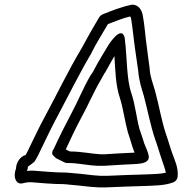

<svg xmlns="http://www.w3.org/2000/svg" viewBox="-20 -777 816 829"><path d="M49 -49C40 -24 43 -4 53 8C57 13 67 17 75 15L94 11C97 11 103 10 103 10H117C157 13 205 18 254 18C264 19 274 19 285 21H287C328 24 360 30 405 32H440C497 30 550 27 607 26C645 24 691 25 729 10C739 6 746 -4 747 -14C751 -53 734 -86 726 -109C715 -138 708 -166 697 -197C678 -253 667 -320 650 -383C640 -418 628 -446 626 -481V-483C622 -510 618 -544 614 -574C607 -619 605 -668 596 -713C592 -731 581 -755 553 -757C551 -757 548 -756 546 -756C502 -747 458 -729 423 -715C418 -713 412 -708 408 -702C383 -660 356 -613 332 -568C276 -475 224 -366 173 -272C155 -240 124 -175 108 -142C100 -126 97 -118 91 -108C66 -101 50 -75 49 -49ZM96 -39C99 -46 101 -51 100 -56V-57C100 -57 128 -77 128 -78C140 -96 146 -109 154 -126C171 -161 200 -222 216 -252C268 -349 321 -457 375 -548V-549C395 -589 422 -632 446 -673C477 -685 512 -699 542 -706C544 -704 545 -700 546 -697C553 -656 557 -607 564 -560C568 -531 573 -497 577 -470C580 -427 592 -394 601 -363C617 -304 629 -237 650 -175C661 -146 668 -118 679 -87C685 -68 693 -48 696 -31C672 -26 640 -25 612 -24C555 -23 500 -20 446 -18H413C372 -20 342 -26 299 -29C283 -31 271 -31 264 -32H261C216 -32 170 -37 126 -40H109C101 -40 98 -39 97 -39ZM206 -110C206 -110 221 -94 222 -94L260 -75C263 -74 268 -73 271 -73C315 -74 353 -63 403 -61H429C476 -64 523 -67 569 -69H570C594 -71 627 -75 622 -105C618 -125 608 -143 605 -153L604 -154C597 -175 590 -200 582 -221C569 -269 564 -325 547 -375C526 -437 529 -527 519 -609C519 -609 515 -656 478 -620C466 -608 452 -590 443 -574C426 -545 405 -512 390 -483C385 -475 384 -470 381 -466L370 -450C338 -395 315 -336 288 -287C265 -243 234 -183 213 -136C213 -135 212 -134 211 -133C206 -126 204 -117 206 -110ZM264 -132C284 -176 310 -230 331 -269C360 -321 384 -379 413 -428L422 -444C427 -452 429 -458 432 -462C432 -462 434 -463 434 -464C445 -485 460 -510 474 -535C478 -474 479 -408 498 -353C512 -309 519 -253 533 -202C533 -202 534 -201 534 -200C543 -175 550 -144 561 -118C520 -116 476 -114 433 -111H412C373 -113 332 -123 282 -123C277 -125 271 -128 264 -132Z"/></svg>

Font: Hussar Pisanka
Style: OutKur
Weight: 400
Designer: Robert Jablonski
Foundry: Cannot Into Space Fonts
Version: Version 1.070